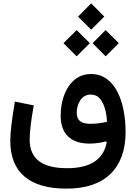

<svg xmlns="http://www.w3.org/2000/svg" viewBox="-20 -867 796 1128"><path d="M515.6 -692.4 592.8 -769.5 515.6 -847.2 438.5 -769.5ZM600.6 -536.1 678.2 -613.3 600.6 -690.4 523.9 -613.3ZM430.2 -536.1 507.8 -613.3 430.2 -690.4 353 -613.3ZM516.1 -432.1C478.5 -432.1 446.3 -421.4 419.4 -399.4C365.7 -355.5 336.4 -277.3 336.4 -187C336.4 -77.1 399.9 -23.4 504.9 -23.4C541.5 -23.4 577.1 -28.8 603 -36.6L606.9 -30.8C587.9 70.3 510.7 121.1 374.5 121.1C229.5 121.1 154.3 68.4 154.3 -46.9C154.3 -93.8 162.1 -155.8 178.2 -248L67.4 -270C49.3 -162.6 40.5 -90.3 40.5 -39.1C40.5 145 152.8 241.2 370.1 241.2C483.9 241.2 570.3 212.4 629.4 154.3C688.5 96.2 717.8 14.2 717.8 -90.8C717.8 -272.5 654.3 -432.1 516.1 -432.1ZM608.4 -151.4C580.6 -145 548.3 -139.6 511.2 -139.6C461.9 -139.6 430.7 -156.2 430.7 -203.6C430.7 -256.3 458 -311.5 512.7 -311.5C535.6 -311.5 554.2 -303.2 567.9 -286.6C595.2 -253.4 606.9 -199.7 608.4 -151.4Z"/></svg>

Font: Estedad SemiBold
Style: Regular
Weight: 600
Designer: Amin Abedi
Version: Version 7.3